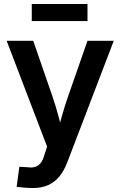

<svg xmlns="http://www.w3.org/2000/svg" viewBox="-20 -733 602 959"><path d="M63 200.2 76.7 100.1 116.7 102.1Q139.2 105.5 155.3 100.6Q171.4 95.7 182.9 81.5Q194.3 67.4 201.2 42.5L215.3 -0.5L13.2 -529.3H146L243.2 -248Q259.3 -200.7 271.7 -153.6Q284.2 -106.4 296.9 -58.6H263.2Q275.9 -106.4 289.3 -153.8Q302.7 -201.2 318.8 -248L417 -529.3H548.3L315.9 78.1Q299.8 120.1 276.6 148.4Q253.4 176.8 220.9 191.4Q188.5 206.1 145.5 206.1Q122.6 206.1 101.1 204.1Q79.6 202.1 63 200.2ZM417 -712.9V-627.9H138.7V-712.9Z"/></svg>

Font: Inter 24pt SemiBold
Style: Regular
Weight: 600
Designer: Rasmus Andersson
Foundry: rsms
Version: Version 4.001;git-66647c0bb